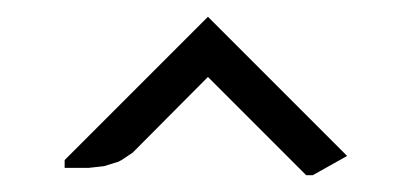

<svg xmlns="http://www.w3.org/2000/svg" viewBox="-20 -604 495 229"><path d="M57.1 -403.8V-413.1L228 -584L394 -418L353 -395H345.2L228 -512.2L138.2 -421.9L125 -413.1L121.1 -411.1L104 -405.8L85.9 -403.8Z"/></svg>

Font: Petahja
Style: Regular
Weight: 400
Designer: T. Christopher White
Version: Version 1.1